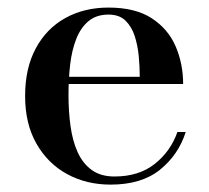

<svg xmlns="http://www.w3.org/2000/svg" viewBox="-20 -490 566 520"><path d="M279.5 10Q214 10 161.8 -18.5Q109.5 -47 78.8 -100.8Q48 -154.5 48 -230Q48 -305.5 77 -359.2Q106 -413 157 -441.2Q208 -469.5 274 -469.5Q346.5 -469.5 391 -440.5Q435.5 -411.5 455.8 -364.2Q476 -317 476 -262.5H115.5V-282H358.5Q358.5 -308.5 355.8 -337.8Q353 -367 344.8 -392.5Q336.5 -418 319.8 -434.2Q303 -450.5 274 -450.5Q241 -450.5 219.8 -432.8Q198.5 -415 186.5 -384.5Q174.5 -354 170 -315Q165.5 -276 165.5 -233Q165.5 -188.5 171 -148.5Q176.5 -108.5 190.2 -78Q204 -47.5 228.2 -29.8Q252.5 -12 290 -12Q356 -12 399 -46Q442 -80 460.5 -132.5H483Q463.5 -71 413.5 -30.5Q363.5 10 279.5 10Z"/></svg>

Font: Bodoni Moda 11pt Medium
Style: Regular
Weight: 500
Designer: Owen Earl
Foundry: indestructible type
Version: Version 2.004